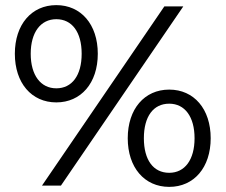

<svg xmlns="http://www.w3.org/2000/svg" viewBox="-20 -725 881 750"><path d="M218 0 696 -700H622L144 0ZM200 -325C296 -325 362 -400 362 -515C362 -630 296 -705 200 -705C103 -705 38 -629 38 -515C38 -401 103 -325 200 -325ZM200 -380C139 -380 100 -431 100 -515C100 -599 139 -650 200 -650C261 -650 299 -600 299 -515C299 -430 261 -380 200 -380ZM641 5C738 5 803 -71 803 -185C803 -299 738 -375 641 -375C544 -375 479 -299 479 -185C479 -71 544 5 641 5ZM641 -50C579 -50 542 -100 542 -185C542 -270 579 -320 641 -320C702 -320 740 -269 740 -185C740 -101 702 -50 641 -50Z"/></svg>

Font: Montserrat-Alt1 Med
Style: Regular
Weight: 500
Designer: Differentunic
Foundry: Differentunic
Version: Version 7.222